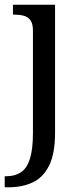

<svg xmlns="http://www.w3.org/2000/svg" viewBox="-32 -556 352 816"><path d="M-12 240V193H-5Q31 193 56.5 176.5Q82 160 95 119.5Q108 79 108 9V-426Q108 -456 97 -470.5Q86 -485 67.5 -489.5Q49 -494 27 -494H23V-536H202V8Q202 97 176.5 148Q151 199 106.5 219.5Q62 240 4 240Z"/></svg>

Font: Noto Serif Tamil
Style: Regular
Weight: 400
Designer: Indian Type Foundry, Tom Grace, and the Monotype Design Team
Foundry: Monotype Imaging Inc.
Version: Version 2.003